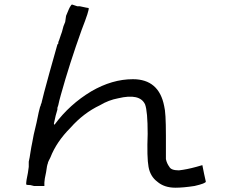

<svg xmlns="http://www.w3.org/2000/svg" viewBox="-20 -790 1040 864"><path d="M296.9 -761.7Q300.8 -769.5 304.7 -769.5Q304.7 -769.5 316.4 -765.6L328.1 -761.7H339.8Q375 -753.9 378.9 -753.9Q382.8 -746.1 347.7 -656.2Q293 -503.9 253.9 -363.3Q246.1 -335.9 242.2 -316.4L238.3 -304.7V-296.9Q234.4 -281.2 230.5 -269.5Q226.6 -250 222.7 -234.4Q222.7 -226.6 226.6 -230.5Q293 -320.3 390.6 -378.9Q484.4 -433.6 578.1 -433.6Q695.3 -433.6 718.8 -312.5Q726.6 -285.2 726.6 -179.7Q726.6 -93.8 726.6 -74.2Q730.5 -54.7 742.2 -39.1Q750 -23.4 785.2 -23.4Q820.3 -27.3 863.3 -39.1Q878.9 -43 890.6 -46.9Q890.6 -46.9 898.4 -7.8Q906.2 27.3 906.2 27.3Q906.2 35.2 855.5 46.9Q804.7 54.7 769.5 54.7Q718.8 54.7 687.5 27.3Q656.2 3.9 648.4 -39.1Q640.6 -82 644.5 -187.5Q644.5 -289.1 632.8 -320.3Q609.4 -371.1 511.7 -347.7Q468.8 -339.8 429.7 -316.4Q355.5 -281.2 296.9 -214.8Q234.4 -152.3 207 -82Q203.1 -74.2 199.2 -66.4Q195.3 -58.6 195.3 -54.7Q191.4 -46.9 187.5 -15.6Q179.7 19.5 179.7 31.2V46.9H148.4H132.8L117.2 43Q97.7 43 97.7 39.1Q97.7 23.4 105.5 -11.7L109.4 -39.1Q109.4 -54.7 109.4 -62.5Q113.3 -78.1 117.2 -105.5L121.1 -128.9L125 -148.4Q128.9 -175.8 144.5 -238.3Q156.2 -296.9 160.2 -308.6Q164.1 -316.4 164.1 -320.3Q168 -328.1 168 -332Q171.9 -351.6 203.1 -464.8Q234.4 -578.1 238.3 -589.8L242.2 -593.8Q242.2 -593.8 242.2 -597.7Q242.2 -601.6 246.1 -609.4Q250 -621.1 253.9 -632.8Q257.8 -640.6 265.6 -671.9L273.4 -691.4L277.3 -718.8Q293 -757.8 296.9 -761.7Z"/></svg>

Font: 和音 by 宁静之雨，公众号njzyshare
Style: Regular
Weight: 400
Designer: Steve Matteson
Foundry: Ascender Corporation
Version: Version 6.00;June 8, 2018;FontCreator 11.0.0.2388 32-bit